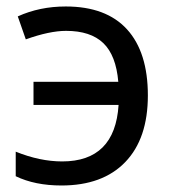

<svg xmlns="http://www.w3.org/2000/svg" viewBox="-20 -566 534 596"><path d="M184.1 -545.9Q309.6 -545.9 374.3 -474.9Q439 -403.8 439 -269.8Q439 -135.7 368.9 -63Q298.8 9.8 170.9 9.8Q88.4 9.8 28.8 -19V-95.2Q104 -64.9 172.9 -64.9Q336.9 -64.9 348.1 -240.2H84V-312H347.2Q340.3 -394 300.8 -432.1Q261.2 -470.2 185.1 -470.2Q133.8 -470.2 60.1 -443.8L35.2 -515.1Q103 -545.9 184.1 -545.9Z"/></svg>

Font: NotoSans
Style: Regular
Weight: 400
Designer: Monotype Design team
Foundry: Monotype Imaging Inc.
Version: Version 1.04